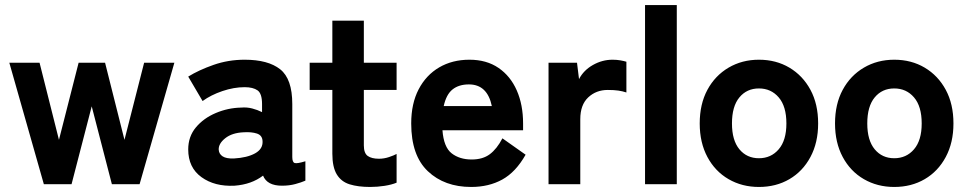

<svg xmlns="http://www.w3.org/2000/svg" viewBox="-20 -731 3838 762"><path d="M154 0 17 -482H137L214 -176L292 -482H397L474 -176L552 -482H672L534 0H424L344 -309L264 0Z M911 6Q832 10 779.5 -28Q727 -66 727 -138Q727 -189 757.5 -225.5Q788 -262 836.5 -282.5Q885 -303 937 -304Q960 -306 981 -300.5Q1002 -295 1020 -286V-318Q1020 -360 1002 -372.5Q984 -385 951 -385Q908 -385 862.5 -369.5Q817 -354 784 -330L727 -427Q769 -453 827.5 -473.5Q886 -494 951 -494Q1044 -494 1092 -456Q1140 -418 1140 -318V-108Q1140 -87 1149.5 -84Q1159 -81 1192 -91V-14Q1176 -7 1152 -0.5Q1128 6 1099 6Q1040 6 1024 -34Q978 1 911 6ZM908 -102Q961 -105 992.5 -122.5Q1024 -140 1022 -171Q1021 -194 999.5 -201Q978 -208 947 -206Q901 -204 874 -182.5Q847 -161 848 -137Q849 -120 863.5 -110.5Q878 -101 908 -102Z M1449 11Q1401 11 1367.5 0.5Q1334 -10 1316.5 -39Q1299 -68 1299 -121V-374H1209V-482H1299V-649H1424V-482H1554V-374H1424V-154Q1424 -123 1439.5 -112Q1455 -101 1484 -101Q1504 -101 1523.5 -107.5Q1543 -114 1554 -120V-6Q1535 2 1506.5 6.5Q1478 11 1449 11Z M1850 11Q1744 11 1678 -51.5Q1612 -114 1612 -241Q1612 -320 1641.5 -376.5Q1671 -433 1723 -463.5Q1775 -494 1843 -494Q1911 -494 1958.5 -461.5Q2006 -429 2031 -372Q2056 -315 2056 -241V-214H1736Q1741 -147 1772.5 -122.5Q1804 -98 1852 -98Q1896 -98 1924 -119Q1952 -140 1974 -182L2066 -117Q2027 -48 1973.5 -18.5Q1920 11 1850 11ZM1741 -310H1932Q1914 -396 1841 -396Q1801 -396 1776 -376Q1751 -356 1741 -310Z M2157 0V-482H2270L2278 -417Q2296 -452 2333 -473Q2370 -494 2411 -494Q2428 -494 2442 -491.5Q2456 -489 2466 -486V-364Q2451 -369 2434 -371.5Q2417 -374 2392 -374Q2346 -374 2314.5 -344.5Q2283 -315 2283 -258V0Z M2540 0V-711H2666V0Z M2992 11Q2925 11 2871.5 -20Q2818 -51 2787.5 -108Q2757 -165 2757 -241Q2757 -318 2787.5 -374.5Q2818 -431 2871.5 -462.5Q2925 -494 2992 -494Q3060 -494 3113 -462.5Q3166 -431 3196.5 -374.5Q3227 -318 3227 -241Q3227 -165 3196.5 -108Q3166 -51 3113 -20Q3060 11 2992 11ZM2992 -103Q3040 -103 3070.5 -138.5Q3101 -174 3101 -241Q3101 -309 3070.5 -344.5Q3040 -380 2992 -380Q2944 -380 2914.5 -344.5Q2885 -309 2885 -241Q2885 -174 2914.5 -138.5Q2944 -103 2992 -103Z M3529 11Q3462 11 3408.5 -20Q3355 -51 3324.5 -108Q3294 -165 3294 -241Q3294 -318 3324.5 -374.5Q3355 -431 3408.5 -462.5Q3462 -494 3529 -494Q3597 -494 3650 -462.5Q3703 -431 3733.5 -374.5Q3764 -318 3764 -241Q3764 -165 3733.5 -108Q3703 -51 3650 -20Q3597 11 3529 11ZM3529 -103Q3577 -103 3607.5 -138.5Q3638 -174 3638 -241Q3638 -309 3607.5 -344.5Q3577 -380 3529 -380Q3481 -380 3451.5 -344.5Q3422 -309 3422 -241Q3422 -174 3451.5 -138.5Q3481 -103 3529 -103Z"/></svg>

Font: Zen Kaku Gothic Antique Black
Style: Regular
Weight: 900
Designer: Yoshimichi Ohira
Foundry: Positype
Version: Version 1.001